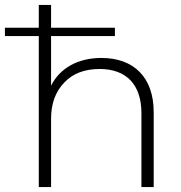

<svg xmlns="http://www.w3.org/2000/svg" viewBox="-50 -762 737 782"><path d="M-30 -649V-615H108V0H158V-278C158 -340 176 -389 212 -426C247 -463 295 -481 356 -481C464 -481 526 -418 526 -301V0H576V-305C576 -448 494 -526 363 -526C268 -526 194 -485 158 -413V-615H418V-649H158V-742H108V-649Z"/></svg>

Font: Montserrat Light
Style: Regular
Weight: 300
Designer: Julieta Ulanovsky
Foundry: Julieta Ulanovsky
Version: Version 7.200